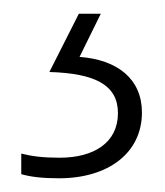

<svg xmlns="http://www.w3.org/2000/svg" viewBox="-20 -20 240 280"><path d="M187 144C187 95 151 67 96 63L127 0H95L52 85C119 87 152 104 152 145C152 188 117 210 67 210C43 210 27 208 11 204V234C25 238 42 240 66 240C138 240 187 203 187 144Z"/></svg>

Font: Noto Sans Cherokee ExtraLight
Style: Regular
Weight: 200
Designer: Monotype Design Team
Foundry: Monotype Imaging Inc.
Version: Version 2.001